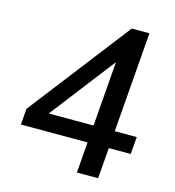

<svg xmlns="http://www.w3.org/2000/svg" viewBox="-106 -802 813 892"><g transform="rotate(15 300.0 -356.0)"><path d="M345 0 391 -586 419 -583 116 -190 118 -231H571L564 -148H36L42 -225L418 -712H503L447 0Z"/></g></svg>

Font: Muli SemiBold
Style: Italic
Weight: 600
Italic angle: -4.541°
Designer: Vernon Adams
Foundry: Vernon Adams
Version: Version 2.100; ttfautohint (v1.8.1.43-b0c9)